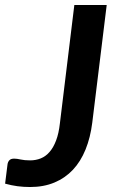

<svg xmlns="http://www.w3.org/2000/svg" viewBox="-38 -743 462 771"><path d="M332.5 -250.5 390.5 -723H260.5L202.5 -247.5C199.5 -220.5 194.4 -197.6 187.2 -178.8C180.1 -159.9 171.3 -144.6 161 -132.8C150.7 -120.9 138.9 -112.3 125.8 -107C112.6 -101.7 98.3 -99 83 -99C67.7 -99 55 -100.2 45 -102.5C35 -104.8 26.2 -106 18.5 -106C9.8 -106 3.4 -103.7 -0.8 -99C-4.9 -94.3 -7.3 -88.5 -8 -81.5L-17.5 -5.5C-0.5 -0.8 16.1 2.6 32.2 4.8C48.4 6.9 65.3 8 83 8C119.3 8 151.8 2 180.5 -10C209.2 -22 233.9 -39.1 254.8 -61.2C275.6 -83.4 292.5 -110.5 305.5 -142.5C318.5 -174.5 327.5 -210.5 332.5 -250.5Z"/></svg>

Font: Lato
Style: Bold Italic
Weight: 700
Italic angle: -7°
Designer: Lukasz Dziedzic
Foundry: tyPoland Lukasz Dziedzic
Version: Version 2.007; 2014-02-27